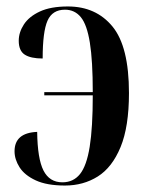

<svg xmlns="http://www.w3.org/2000/svg" viewBox="-20 -566 451 594"><path d="M181 8Q125 8 90.5 -8Q56 -24 40.5 -48.5Q25 -73 25 -98Q25 -155 95 -158Q96 -75 114.5 -38.5Q133 -2 173 -2Q207 -2 227.5 -27.5Q248 -53 257.5 -112Q267 -171 267 -271H117V-281H267Q267 -378 258 -434Q249 -490 230 -513Q211 -536 181 -536Q142 -536 127 -502Q112 -468 112 -385Q75 -385 56.5 -397Q38 -409 38 -440Q38 -466 54 -490.5Q70 -515 103.5 -530.5Q137 -546 190 -546Q277 -546 328 -484Q379 -422 379 -278Q379 -174 353 -111Q327 -48 282.5 -20Q238 8 181 8Z"/></svg>

Font: Noto Serif Display ExtraCondensed SemiBold
Style: Regular
Weight: 600
Width: 2
Designer: Monotype Design Team
Foundry: Monotype Imaging Inc.
Version: Version 2.009